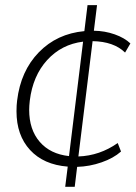

<svg xmlns="http://www.w3.org/2000/svg" viewBox="-20 -632 522 739"><path d="M276.9 10.3 267.6 86.9H231L240.7 9.3Q147.9 2 95.7 -54.7Q43.5 -111.3 43.5 -203.6Q43.5 -227.5 45.9 -245.1Q59.6 -358.9 129.4 -430.7Q199.2 -502.4 304.7 -512.2L316.9 -612.3H353.5L341.3 -513.7Q383.3 -513.2 421.4 -499.8Q459.5 -486.3 481.9 -464.8L461.4 -429.7Q418 -472.2 336.4 -473.6L281.7 -29.8Q363.8 -32.7 433.1 -81.5L445.8 -48.8Q416.5 -22.9 370.8 -7.1Q325.2 8.8 276.9 10.3ZM245.6 -31.2 299.8 -471.7Q216.8 -461.4 161.6 -400.9Q106.4 -340.3 94.7 -245.1Q92.3 -224.1 92.3 -209Q92.3 -133.3 132.8 -86.2Q173.3 -39.1 245.6 -31.2Z"/></svg>

Font: Muli
Style: ExtraLightItalic
Weight: 200
Italic angle: -7°
Designer: Vernon Adams
Foundry: newtypography
Version: Version 2.0; ttfautohint (v1.00rc1.2-2d82) -l 8 -r 50 -G 200